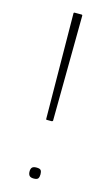

<svg xmlns="http://www.w3.org/2000/svg" viewBox="-108 -715 442 761"><g transform="rotate(15 112.5 -334.5)"><path d="M102 -234Q101 -234 100.5 -235Q100 -236 100 -237L96 -669Q96 -671 97 -672Q98 -673 100 -673H128Q132 -673 132 -669L128 -237Q127 -236 126 -235Q125 -234 123 -234ZM135 -19Q135 -8 131 -2Q127 4 113 4Q100 4 95 -2Q90 -8 90 -19Q90 -30 95 -35.5Q100 -41 113 -41Q127 -41 131 -35.5Q135 -30 135 -19Z"/></g></svg>

Font: Glory Thin Thin
Style: Regular
Weight: 250
Version: Version 1.011